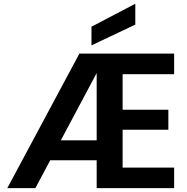

<svg xmlns="http://www.w3.org/2000/svg" viewBox="-20 -979 973 999"><path d="M18 0 393 -700H886V-593H618V-408H856V-304H618V-107H886V0H483V-597H482L164 0ZM157 -145 209 -249H545L554 -145ZM456 -743V-840L683 -959H684V-851Z"/></svg>

Font: DM Sans 28pt
Style: Bold
Weight: 700
Version: Version 4.004;gftools[0.9.30]